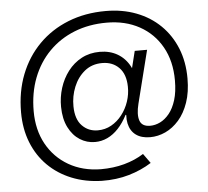

<svg xmlns="http://www.w3.org/2000/svg" viewBox="-62 -828 1209 1115"><g transform="rotate(-5 542.0 -270.5)"><path d="M487.1 219.3Q391 216.8 311.5 184.5Q232 152.3 174.3 94.9Q116.6 37.5 85.2 -41.9Q53.8 -121.2 53.8 -218Q53.8 -338.1 92.8 -437.7Q131.9 -537.3 203.8 -609.8Q275.6 -682.3 374.8 -721.8Q474 -761.3 594.1 -761.3Q691.9 -761.3 772.7 -730.3Q853.5 -699.3 911.9 -642Q970.2 -584.8 1002.1 -505.8Q1033.9 -426.8 1033.9 -330.3L960.2 -325.4Q960.2 -437.4 913.7 -520.2Q867.3 -602.9 784.8 -648.2Q702.3 -693.5 594.1 -693.5Q490.6 -693.5 405 -659.4Q319.3 -625.2 257.1 -562Q194.9 -498.9 161.1 -411.6Q127.4 -324.3 127.4 -218Q127.4 -109 173 -26.2Q218.7 56.5 299.8 103.4Q381 150.3 487.1 151.5Q560.7 151.5 624.1 134.2Q687.4 116.9 738.2 84.6L778.1 140.3Q719.1 177.8 645.9 199.2Q572.6 220.6 487.1 219.3ZM467.1 -8.8Q419.8 -8.8 379.3 -34.3Q338.9 -59.9 313.9 -109.1Q288.9 -158.4 288 -229.1Q287.3 -285.2 304 -338.7Q320.7 -392.1 353.4 -435Q386.1 -477.9 433.1 -503.1Q480.2 -528.2 539.4 -528.2Q598.6 -528.2 643.3 -501.8Q688.1 -475.3 713.6 -426.7Q739 -378 739.9 -310.9Q739.9 -278.5 732.8 -246.3Q725.6 -214 713 -181.8L672 -147L657.2 -150.6Q633.5 -104.6 603.9 -72.9Q574.3 -41.2 539.8 -25Q505.2 -8.8 467.1 -8.8ZM489 -74.9Q532 -74.9 568.1 -95.1Q604.2 -115.3 630.7 -149.6Q657.3 -183.8 671.5 -226.2Q685.7 -268.6 684.8 -312.5Q683.8 -384.9 646.1 -423.5Q608.3 -462.1 547.9 -462.1Q487.7 -462.1 445.4 -427.7Q403.2 -393.3 381.2 -339.1Q359.1 -284.9 360 -225.5Q361 -150.4 397.9 -112.7Q434.7 -74.9 489 -74.9ZM788.5 -8.8Q737.7 -8.8 705.7 -32.2Q673.8 -55.6 664.2 -99.7Q654.6 -143.8 670.5 -205.5L735.8 -302L697 -331.9L742.6 -516H814.6L737.2 -208.1Q721.8 -147 733.9 -111Q746 -74.9 794.7 -74.9Q823.6 -74.9 852.7 -89Q881.7 -103.1 906.1 -133Q930.5 -163 945.4 -210.7Q960.2 -258.4 960.2 -325.4L1033.9 -330.3Q1033.9 -250.2 1013 -189.9Q992.1 -129.6 956.8 -89.3Q921.5 -49.1 877.8 -28.9Q834.1 -8.8 788.5 -8.8Z"/></g></svg>

Font: Hepta Slab ExtraLight
Style: Regular
Weight: 200
Designer: Michael LaGattuta
Foundry: Michael LaGattuta
Version: Version 1.100